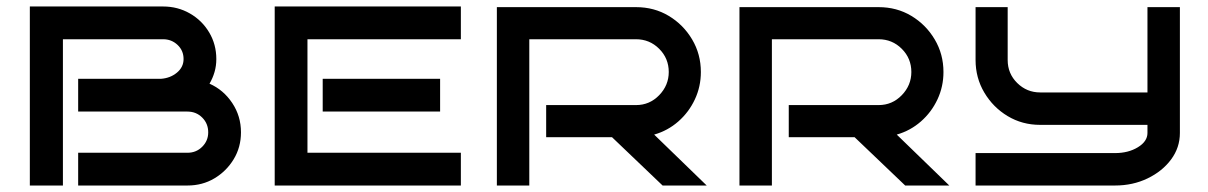

<svg xmlns="http://www.w3.org/2000/svg" viewBox="-20 -572 3725 592"><path d="M723 -164Q723 -118 700.5 -81Q678 -44 641 -22Q604 0 558 0H221V-101H558Q585 -101 603.5 -119.5Q622 -138 622 -164Q622 -191 603.5 -209.5Q585 -228 558 -228H221V-329H476Q505 -331 525.5 -348Q546 -365 546 -390Q546 -416 527.5 -433.5Q509 -451 483 -451H174V0H72V-552H483Q528 -552 565.5 -530.5Q603 -509 625 -472Q647 -435 647 -390Q647 -369 641.5 -350Q636 -331 626 -314Q669 -295 696 -254.5Q723 -214 723 -164Z M1401 0H827V-552H1401V-451H928V-101H1401ZM1337 -228H975V-329H1337Z M2159 0H2023L1867 -149H1664V-248H1941Q1983 -248 2012.5 -278.5Q2042 -309 2042 -350Q2042 -392 2012.5 -421.5Q1983 -451 1941 -451H1612V0H1512V-550H1941Q1997 -550 2042 -523Q2087 -496 2114 -450.5Q2141 -405 2141 -350Q2141 -305 2122.5 -265.5Q2104 -226 2071.5 -197.5Q2039 -169 1997 -157Z M2907 0H2771L2615 -149H2412V-248H2689Q2731 -248 2760.5 -278.5Q2790 -309 2790 -350Q2790 -392 2760.5 -421.5Q2731 -451 2689 -451H2360V0H2260V-550H2689Q2745 -550 2790 -523Q2835 -496 2862 -450.5Q2889 -405 2889 -350Q2889 -305 2870.5 -265.5Q2852 -226 2819.5 -197.5Q2787 -169 2745 -157Z M3618 -162Q3618 -117 3591 -80.5Q3564 -44 3518.5 -22Q3473 0 3418 0H2988V-100H3418Q3459 -100 3488.5 -118Q3518 -136 3518 -162V-187H3187Q3132 -187 3087 -214Q3042 -241 3015 -286.5Q2988 -332 2988 -387V-550H3087V-387Q3087 -345 3116.5 -316Q3146 -287 3187 -287H3518V-550H3618Z"/></svg>

Font: Bruno Ace SC
Style: Regular
Weight: 400
Version: Version 1.100; ttfautohint (v1.8.4.7-5d5b);gftools[0.9.27]